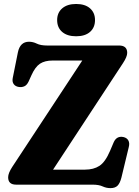

<svg xmlns="http://www.w3.org/2000/svg" viewBox="-20 -929 698 966"><path d="M598.5 -611 247 -75.5H407.5Q451 -75.5 480.2 -94.5Q509.5 -113.5 533.5 -169.5L552 -213Q567 -246.5 601 -239.5Q618.5 -235.5 625.8 -222.2Q633 -209 628 -189.5L591 -36Q584 -8 571.8 4.8Q559.5 17.5 535.5 17.5Q515 17.5 496.2 8.8Q477.5 0 445 0H61Q21 0 21 -37Q21 -57.5 41.5 -89L394 -624.5H245.5Q205.5 -624.5 181.2 -608.5Q157 -592.5 138 -550L124 -519Q115 -500 101.8 -494.5Q88.5 -489 74.5 -491.5Q57.5 -494 49 -505.8Q40.5 -517.5 44 -536L70 -665.5Q81 -719 126 -719Q146 -719 165.2 -709.5Q184.5 -700 217 -700H579Q620 -700 620 -663Q620 -643.5 598.5 -611ZM363 -746.5Q318.5 -746.5 293 -768.2Q267.5 -790 267.5 -828Q267.5 -865 293 -887Q318.5 -909 363 -909Q408 -909 433 -887Q458 -865 458 -828Q458 -790.5 433 -768.5Q408 -746.5 363 -746.5Z"/></svg>

Font: Fraunces 9pt Soft
Style: Bold
Weight: 700
Version: Version 1.000;[b76b70a41]